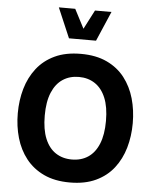

<svg xmlns="http://www.w3.org/2000/svg" viewBox="-63 -1020 865 1077"><g transform="rotate(5 370.0 -481.5)"><path d="M224.1 -967.8 295.9 -799.8H448.2L520.5 -967.8H427.7L372.1 -860.4L316.4 -967.8ZM370.6 -718.8Q285.2 -718.8 223.9 -689.9Q162.6 -661.1 123.3 -610.6Q84 -560.1 65.2 -494.9Q46.4 -429.7 46.4 -356.4Q46.4 -283.2 65.2 -218Q84 -152.8 123.5 -102.5Q163.1 -52.2 224.4 -23.4Q285.6 5.4 370.6 5.4Q455.6 5.4 516.8 -23.4Q578.1 -52.2 617.2 -102.5Q656.2 -152.8 675 -218Q693.8 -283.2 693.8 -356.4Q693.8 -429.7 675.3 -494.9Q656.7 -560.1 617.7 -610.6Q578.6 -661.1 517.3 -689.9Q456.1 -718.8 370.6 -718.8ZM370.6 -588.9Q422.4 -588.9 461.2 -563.2Q500 -537.6 521.5 -486.1Q543 -434.6 543 -356.4Q543 -278.3 521.7 -226.8Q500.5 -175.3 461.9 -149.7Q423.3 -124 370.6 -124Q318.4 -124 279.5 -149.7Q240.7 -175.3 219.5 -226.8Q198.2 -278.3 198.2 -356.4Q198.2 -434.6 219.7 -486.1Q241.2 -537.6 280 -563.2Q318.8 -588.9 370.6 -588.9Z"/></g></svg>

Font: Estedad-FD-VF Thin
Style: Regular
Weight: 100
Designer: Amin Abedi
Version: Version 5.0